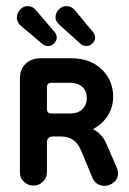

<svg xmlns="http://www.w3.org/2000/svg" viewBox="-20 -595 420 626"><path d="M89 10Q71 10 58 -2.5Q45 -15 45 -32V-340Q45 -369 63.5 -387Q82 -405 113 -405H213Q274 -405 311.5 -369Q349 -333 349 -279Q349 -247 332 -219Q315 -191 283 -174Q297 -167 308.5 -155Q320 -143 327 -126L360 -50Q365 -38 365 -30Q365 -12 351 -0.5Q337 11 320 11Q309 11 298.5 5Q288 -1 282 -14L244 -105Q234 -129 217.5 -139.5Q201 -150 179 -150H153Q133 -150 133 -130V-32Q133 -15 120 -2.5Q107 10 89 10ZM148 -225H209Q234 -225 248.5 -239Q263 -253 263 -275Q263 -298 248.5 -311.5Q234 -325 209 -325H148Q133 -325 133 -310V-240Q133 -225 148 -225ZM157 -492Q165 -484 165 -472Q165 -462 156.5 -453.5Q148 -445 137 -445Q127 -445 119 -451L49 -510Q35 -522 35 -537Q35 -552 45.5 -563.5Q56 -575 70 -575Q87 -575 97 -562ZM282 -492Q290 -484 290 -472Q290 -462 281.5 -453.5Q273 -445 262 -445Q252 -445 244 -451L176 -512Q170 -518 165.5 -524Q161 -530 161 -538Q161 -553 171.5 -564Q182 -575 196 -575Q213 -575 223 -563Z"/></svg>

Font: Dongle
Style: Bold
Weight: 700
Designer: Yanghee Ryu
Foundry: Yanghee Ryu
Version: Version 2.000